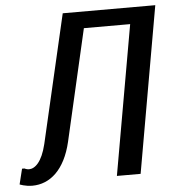

<svg xmlns="http://www.w3.org/2000/svg" viewBox="-66 -748 736 806"><g transform="rotate(-5 301.5 -345.0)"><path d="M30 -60C20 -60 11 -65 11 -65H1L-15 0C-15 0 8 10 38 10C113 10 176 -45 203 -160L311 -630H506L395 0H495L618 -700H228L103 -160C85 -85 55 -60 30 -60Z"/></g></svg>

Font: Scada
Style: Italic
Weight: 400
Designer: Jovanny Lemonad
Foundry: Jovanny Lemonad
Version: Version 3.005